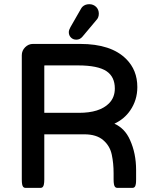

<svg xmlns="http://www.w3.org/2000/svg" viewBox="-20 -903 735 925"><path d="M533.2 -476.6Q533.2 -532.7 493.7 -559.6Q452.1 -587.9 355.5 -587.9H196.3Q194.3 -587.9 193.8 -587.4Q193.4 -586.9 193.4 -585V-359.4H360.4Q459.5 -359.4 504.9 -404.8Q533.2 -433.1 533.2 -476.6ZM635.7 -84V-39.1Q635.7 -23.9 634.5 -17.3Q633.3 -10.7 632.1 -7.6Q630.9 -4.4 627.7 -1.2Q624.5 2 619.1 2H543.9Q538.6 2 534.7 -2Q530.8 -5.9 529.1 -14.9Q527.3 -23.9 527.3 -39.1V-68.4Q527.3 -116.2 518.6 -157.2Q509.8 -200.2 477.1 -228Q444.8 -255.9 385.7 -255.9H193.4V-39.1Q193.4 -23.9 191.4 -14.6Q189 -2.4 181.6 1Q179.2 2 176.8 2H101.6Q96.2 2 92.3 -2Q88.4 -5.9 86.7 -14.9Q85 -23.9 85 -39.1V-636.7Q85 -659.2 101.1 -675.3Q117.2 -691.4 138.7 -691.4H366.2Q515.6 -691.4 587.9 -618.7Q641.6 -565.4 641.6 -483.4Q641.6 -420.9 607.4 -371.1Q579.1 -329.6 531.2 -307.1Q582 -284.2 606.4 -228.5Q635.7 -164.1 635.7 -84ZM311.5 -748Q311.5 -758.3 319.3 -772L369.1 -858.9Q372.6 -865.7 377.4 -870.6Q390.1 -882.8 410.2 -882.8Q429.7 -882.8 443.4 -869.6Q456.1 -856.4 456.1 -837.2Q456.1 -817.9 443.8 -805.7L377 -726.1Q365.2 -711.9 347.7 -711.9Q332 -711.9 321.8 -722.2Q311.5 -732.4 311.5 -748Z"/></svg>

Font: YuPearl-SemiBold
Style: SemiBold
Weight: 600
Designer: Max Yao
Foundry: Max-Everyday
Version: Version 1.011; ttfautohint (v1.8.3)